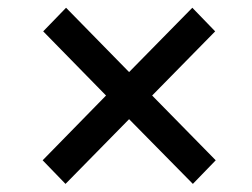

<svg xmlns="http://www.w3.org/2000/svg" viewBox="-20 -568 640 488"><path d="M88.4 -160.6 249.5 -325.2 89.8 -488.3 147.9 -548.3 308.1 -384.8 468.8 -548.3 526.9 -488.3 366.7 -325.2 528.3 -160.6 470.2 -100.6 308.1 -265.1 146.5 -100.6Z"/></svg>

Font: TypoPRO Roboto Mono
Style: Regular
Weight: 400
Designer: Google
Version: Version 2.000986; 2015; ttfautohint (v1.3)